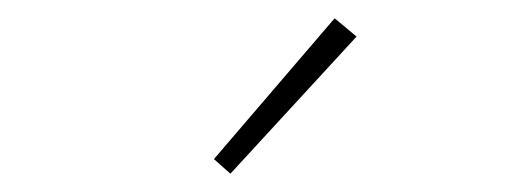

<svg xmlns="http://www.w3.org/2000/svg" viewBox="-20 -764 572 210"><path d="M232 -574 370 -724 346 -744 214 -590 232 -574Z"/></svg>

Font: Assistant ExtraLight
Style: Regular
Weight: 275
Designer: Hebrew By Ben Nathan, Latin by Paul Hunt
Version: Version 2.001;PS 002.001;hotconv 1.0.88;makeotf.lib2.5.64775